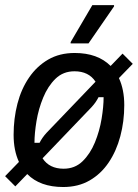

<svg xmlns="http://www.w3.org/2000/svg" viewBox="-20 -720 540 752"><path d="M227.5 12.5Q136.7 12.5 86.7 -38.3L40 10L0 -30L54.2 -85.8Q33.3 -130.8 33.3 -191.7Q33.3 -255.8 48.3 -313.8Q63.3 -371.7 93.8 -416.2Q124.2 -460.8 168.8 -486.7Q213.3 -512.5 272.5 -512.5Q362.5 -512.5 413.3 -461.7L460 -510L500 -470L445.8 -414.2Q466.7 -369.2 466.7 -308.3Q466.7 -244.2 451.2 -186.2Q435.8 -128.3 405.8 -83.8Q375.8 -39.2 331.2 -13.3Q286.7 12.5 227.5 12.5ZM229.2 -59.2Q273.3 -59.2 303.3 -88.3Q333.3 -117.5 351.7 -162.1Q370 -206.7 377.9 -254.6Q385.8 -302.5 385.8 -339.2H365.8Q360.8 -329.2 354.2 -319.6Q347.5 -310 338.3 -300L146.7 -100Q173.3 -59.2 229.2 -59.2ZM115 -160.8H135Q140 -170.8 146.7 -180.4Q153.3 -190 162.5 -200L354.2 -400Q327.5 -440.8 271.7 -440.8Q227.5 -440.8 197.5 -411.7Q167.5 -382.5 149.2 -337.9Q130.8 -293.3 122.9 -245.4Q115 -197.5 115 -160.8ZM256.7 -550V-555L341.7 -700H426.7V-695L326.7 -550Z"/></svg>

Font: Familjen Grotesk
Style: Italic
Weight: 400
Italic angle: -9.46201°
Designer: Anders Wikstroem, Jonas Baeckman, Matilda Gysing, Kristian Moeller
Foundry: Familjen STHLM AB
Version: Version 2.000